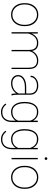

<svg xmlns="http://www.w3.org/2000/svg" viewBox="1427 -2188 974 3868"><g transform="rotate(90 1914.0 -254.0)"><path d="M43.9 -253.9V-274.4Q43.9 -352.1 73.2 -411.4Q102.5 -470.7 154.5 -504.4Q206.5 -538.1 274.9 -538.1Q344.2 -538.1 396.2 -504.4Q448.2 -470.7 477.3 -411.4Q506.3 -352.1 506.3 -274.4V-253.9Q506.3 -176.8 477.3 -117.2Q448.2 -57.6 396.5 -23.9Q344.7 9.8 275.9 9.8Q207 9.8 154.8 -23.9Q102.5 -57.6 73.2 -117.2Q43.9 -176.8 43.9 -253.9ZM70.3 -274.4V-253.9Q70.3 -190.9 94.7 -136.7Q119.1 -82.5 165 -49.6Q210.9 -16.6 275.9 -16.6Q340.3 -16.6 386 -49.6Q431.6 -82.5 455.8 -136.7Q480 -190.9 480 -253.9V-274.4Q480 -336.4 455.6 -390.4Q431.2 -444.3 385.5 -478Q339.8 -511.7 274.9 -511.7Q210.4 -511.7 164.8 -478Q119.1 -444.3 94.7 -390.4Q70.3 -336.4 70.3 -274.4Z M1012.2 -351.6V0H985.8V-351.6Q985.8 -415 967.3 -449.7Q948.7 -484.4 916 -498.3Q883.3 -512.2 841.3 -512.2Q797.4 -512.2 764.6 -494.4Q731.9 -476.6 709.7 -448.7Q687.5 -420.9 674.3 -390.4Q661.1 -359.9 655.8 -334V0H628.9V-528.3H655.8V-403.8Q679.2 -460.4 727.3 -499.3Q775.4 -538.1 842.8 -538.1Q909.2 -538.1 951.4 -508.8Q993.7 -479.5 1006.8 -413.1Q1028.8 -465.3 1079.3 -501.7Q1129.9 -538.1 1201.2 -538.1Q1281.2 -538.1 1325.9 -492.4Q1370.6 -446.8 1370.6 -341.8V0H1344.2V-341.8Q1344.2 -409.2 1325.7 -446.3Q1307.1 -483.4 1274.4 -498Q1241.7 -512.7 1199.7 -512.2Q1152.8 -511.7 1118.4 -494.9Q1084 -478 1061 -452.6Q1038.1 -427.2 1026.1 -400.1Q1014.2 -373 1012.2 -351.6Z M1872.1 0Q1867.2 -19 1864.7 -45.7Q1862.3 -72.3 1862.3 -96.7Q1835.9 -53.7 1784.4 -22Q1732.9 9.8 1654.3 9.8Q1580.6 9.8 1536.1 -30.5Q1491.7 -70.8 1491.7 -133.8Q1491.7 -204.6 1556.4 -249.8Q1621.1 -294.9 1735.8 -294.9H1862.3V-372.1Q1862.3 -438 1820.3 -474.9Q1778.3 -511.7 1701.2 -511.7Q1653.3 -511.7 1615 -494.9Q1576.7 -478 1554.4 -448.7Q1532.2 -419.4 1532.2 -382.8L1505.9 -383.8Q1505.9 -425.3 1531 -460.2Q1556.2 -495.1 1600.3 -516.6Q1644.5 -538.1 1701.2 -538.1Q1783.7 -538.1 1836.2 -496.3Q1888.7 -454.6 1888.7 -371.1V-106.4Q1888.7 -78.1 1892.3 -49.3Q1896 -20.5 1902.3 -4.4V0ZM1654.3 -16.1Q1731 -16.1 1783.4 -50.3Q1835.9 -84.5 1862.3 -142.6V-268.1H1737.3Q1635.3 -268.1 1576.7 -230Q1518.1 -191.9 1518.1 -131.8Q1518.1 -84 1556.2 -50Q1594.2 -16.1 1654.3 -16.1Z M2033.7 -259.3V-269.5Q2033.7 -394.5 2086.2 -466.3Q2138.7 -538.1 2232.9 -538.1Q2297.9 -538.1 2342.3 -508.8Q2386.7 -479.5 2411.6 -432.1V-528.3H2438.5V-7.3Q2438.5 94.2 2385.3 153.6Q2332 212.9 2238.8 212.9Q2181.2 212.9 2137.9 188Q2094.7 163.1 2065.9 124L2084.5 106.4Q2115.2 145 2152.1 166Q2189 187 2237.8 187Q2323.7 187 2367.7 134.3Q2411.6 81.5 2411.6 -7.3V-84Q2387.2 -43.5 2342 -16.8Q2296.9 9.8 2231.9 9.8Q2169.4 9.8 2125 -23.9Q2080.6 -57.6 2057.1 -118.2Q2033.7 -178.7 2033.7 -259.3ZM2060.5 -269.5V-259.3Q2060.5 -189 2079.3 -134.3Q2098.1 -79.6 2136 -48.1Q2173.8 -16.6 2231.4 -16.6Q2305.7 -16.6 2349.6 -50.5Q2393.6 -84.5 2411.6 -134.8V-374.5Q2401.9 -405.8 2381.8 -437.5Q2361.8 -469.2 2325.9 -490.5Q2290 -511.7 2232.4 -511.7Q2174.3 -511.7 2136.2 -480.5Q2098.1 -449.2 2079.3 -394.5Q2060.5 -339.8 2060.5 -269.5Z M2582 -259.3V-269.5Q2582 -394.5 2634.5 -466.3Q2687 -538.1 2781.2 -538.1Q2846.2 -538.1 2890.6 -508.8Q2935.1 -479.5 2960 -432.1V-528.3H2986.8V-7.3Q2986.8 94.2 2933.6 153.6Q2880.4 212.9 2787.1 212.9Q2729.5 212.9 2686.3 188Q2643.1 163.1 2614.3 124L2632.8 106.4Q2663.6 145 2700.4 166Q2737.3 187 2786.1 187Q2872.1 187 2916 134.3Q2960 81.5 2960 -7.3V-84Q2935.5 -43.5 2890.4 -16.8Q2845.2 9.8 2780.3 9.8Q2717.8 9.8 2673.3 -23.9Q2628.9 -57.6 2605.5 -118.2Q2582 -178.7 2582 -259.3ZM2608.9 -269.5V-259.3Q2608.9 -189 2627.7 -134.3Q2646.5 -79.6 2684.3 -48.1Q2722.2 -16.6 2779.8 -16.6Q2854 -16.6 2897.9 -50.5Q2941.9 -84.5 2960 -134.8V-374.5Q2950.2 -405.8 2930.2 -437.5Q2910.2 -469.2 2874.3 -490.5Q2838.4 -511.7 2780.8 -511.7Q2722.7 -511.7 2684.6 -480.5Q2646.5 -449.2 2627.7 -394.5Q2608.9 -339.8 2608.9 -269.5Z M3147.9 -693.4Q3147.9 -704.6 3155.8 -712.6Q3163.6 -720.7 3174.8 -720.7Q3186 -720.7 3194.1 -712.6Q3202.1 -704.6 3202.1 -693.4Q3202.1 -682.1 3194.1 -674.3Q3186 -666.5 3174.8 -666.5Q3163.6 -666.5 3155.8 -674.3Q3147.9 -682.1 3147.9 -693.4ZM3188 -528.3V0H3161.6V-528.3Z M3321.3 -253.9V-274.4Q3321.3 -352.1 3350.6 -411.4Q3379.9 -470.7 3431.9 -504.4Q3483.9 -538.1 3552.2 -538.1Q3621.6 -538.1 3673.6 -504.4Q3725.6 -470.7 3754.6 -411.4Q3783.7 -352.1 3783.7 -274.4V-253.9Q3783.7 -176.8 3754.6 -117.2Q3725.6 -57.6 3673.8 -23.9Q3622.1 9.8 3553.2 9.8Q3484.4 9.8 3432.1 -23.9Q3379.9 -57.6 3350.6 -117.2Q3321.3 -176.8 3321.3 -253.9ZM3347.7 -274.4V-253.9Q3347.7 -190.9 3372.1 -136.7Q3396.5 -82.5 3442.4 -49.6Q3488.3 -16.6 3553.2 -16.6Q3617.7 -16.6 3663.3 -49.6Q3709 -82.5 3733.2 -136.7Q3757.3 -190.9 3757.3 -253.9V-274.4Q3757.3 -336.4 3732.9 -390.4Q3708.5 -444.3 3662.8 -478Q3617.2 -511.7 3552.2 -511.7Q3487.8 -511.7 3442.1 -478Q3396.5 -444.3 3372.1 -390.4Q3347.7 -336.4 3347.7 -274.4Z"/></g></svg>

Font: Vazirmatn RD FD Thin
Style: Regular
Weight: 100
Designer: Saber Rastikerdar
Foundry: Saber Rastikerdar
Version: Version 33.003